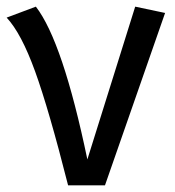

<svg xmlns="http://www.w3.org/2000/svg" viewBox="-25 -558 527 578"><path d="M291 0H180Q122 -229 80.5 -343.5Q39 -458 -5 -505L83 -538Q164 -433 238 -78L382 -538L472 -519Z"/></svg>

Font: Trujillo
Style: Regular
Weight: 400
Designer: Fira Sans original fonts by bBox Type GmbH, Carrois Corporate GbR, & Edenspiekermann AG / Changes by Cristiano Sobral
Foundry: Fira Sans original fonts by bBox Type GmbH, Carrois Corporate GbR, & Edenspiekermann AG / Changes by Cristiano Sobral
Version: Version 4.301;October 17, 2021;FontCreator 14.0.0.2814 64-bi